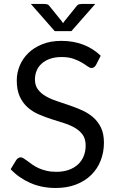

<svg xmlns="http://www.w3.org/2000/svg" viewBox="-20 -928 582 956"><path d="M458 -604.5Q453.5 -597 448.2 -593.2Q443 -589.5 435.5 -589.5Q427 -589.5 415.5 -598Q404 -606.5 386.8 -616.8Q369.5 -627 345.2 -635.5Q321 -644 286.5 -644Q254 -644 229.2 -635.2Q204.5 -626.5 187.8 -611.5Q171 -596.5 162.5 -576.2Q154 -556 154 -532.5Q154 -502.5 168.8 -482.8Q183.5 -463 207.8 -449Q232 -435 262.8 -424.8Q293.5 -414.5 325.8 -403.5Q358 -392.5 388.8 -378.8Q419.5 -365 443.8 -344Q468 -323 482.8 -292.5Q497.5 -262 497.5 -217.5Q497.5 -170.5 481.5 -129.2Q465.5 -88 434.8 -57.5Q404 -27 359.2 -9.5Q314.5 8 257.5 8Q187.5 8 130.5 -17.2Q73.5 -42.5 33 -85.5L61 -131.5Q65 -137 70.8 -140.8Q76.5 -144.5 83.5 -144.5Q90 -144.5 98.2 -139.2Q106.5 -134 117 -126Q127.5 -118 141 -108.5Q154.5 -99 171.8 -91Q189 -83 211 -77.8Q233 -72.5 260.5 -72.5Q295 -72.5 322 -82Q349 -91.5 367.8 -108.8Q386.5 -126 396.5 -150Q406.5 -174 406.5 -203.5Q406.5 -236 391.8 -256.8Q377 -277.5 353 -291.5Q329 -305.5 298 -315.2Q267 -325 235 -335.2Q203 -345.5 172 -359Q141 -372.5 117 -394Q93 -415.5 78.2 -447.8Q63.5 -480 63.5 -527.5Q63.5 -565.5 78.2 -601Q93 -636.5 121.2 -664Q149.5 -691.5 190.8 -708Q232 -724.5 285.5 -724.5Q345.5 -724.5 394.8 -705.5Q444 -686.5 481.5 -650.5ZM454.5 -908.5 335.5 -773H252.5L133.5 -908.5H198.5Q204.5 -908.5 212.8 -907Q221 -905.5 227 -897L288 -821.5L294 -812.5L300 -821.5L360.5 -896.5Q367 -905.5 375.2 -907Q383.5 -908.5 389.5 -908.5Z"/></svg>

Font: Lato
Style: Regular
Weight: 400
Designer: Lukasz Dziedzic with Adam Twardoch and Botio Nikoltchev
Foundry: tyPoland Lukasz Dziedzic
Version: Version 2.010; 2014-09-01; http://www.latofonts.com/; ttfaut